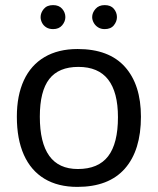

<svg xmlns="http://www.w3.org/2000/svg" viewBox="-20 -712 618 752"><path d="M283 20Q207 20 154 -12Q101 -44 73.5 -105.5Q46 -167 46 -255Q46 -338 73.5 -397.5Q101 -457 154.5 -488.5Q208 -520 284 -520Q407 -520 469.5 -450Q532 -380 532 -255Q532 -123 469 -51.5Q406 20 283 20ZM285 -50Q365 -50 403.5 -100Q442 -150 442 -253Q442 -351 403.5 -400.5Q365 -450 287 -450Q210 -450 173 -402.5Q136 -355 136 -255Q136 -153 173 -101.5Q210 -50 285 -50ZM139 -645Q139 -662 151.5 -677Q164 -692 188 -692Q211 -692 223.5 -677.5Q236 -663 236 -645Q236 -628 223.5 -613Q211 -598 188 -598Q172 -598 161 -605Q150 -612 144.5 -623Q139 -634 139 -645ZM341 -645Q341 -662 354 -677Q367 -692 390 -692Q414 -692 426 -677.5Q438 -663 438 -645Q438 -628 426 -613Q414 -598 390 -598Q375 -598 364 -605Q353 -612 347 -623Q341 -634 341 -645Z"/></svg>

Font: Moderustic
Style: Regular
Weight: 400
Designer: Tural Alisoy
Foundry: TAFT Foundry
Version: Version 2.120